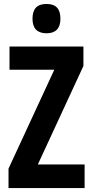

<svg xmlns="http://www.w3.org/2000/svg" viewBox="-20 -949 468 969"><path d="M215 -929C166 -929 144 -904 144 -854C144 -806 168 -781 215 -781C261 -781 285 -806 285 -854C285 -903 264 -929 215 -929ZM407 0V-119H171L401 -616V-714H28V-597H254L23 -98V0Z"/></svg>

Font: Noto Sans Hebrew ExtraCondensed
Style: Bold
Weight: 700
Width: 2
Designer: Monotype Design Team
Foundry: Monotype Imaging Inc.
Version: Version 2.004